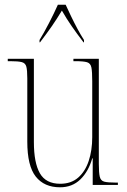

<svg xmlns="http://www.w3.org/2000/svg" viewBox="-20 -786 540 816"><path d="M235 10Q168 10 132 -35.5Q96 -81 96 -184V-453Q96 -487 92 -502.5Q88 -518 72.5 -522Q57 -526 24 -526H13V-536H124V-182Q124 -94 149.5 -49.5Q175 -5 236 -5Q282 -5 312 -31Q342 -57 357 -102Q372 -147 372 -203V-441Q372 -481 368.5 -499Q365 -517 350 -521.5Q335 -526 300 -526H292V-536H400V-89Q400 -52 404 -35Q408 -18 423 -14Q438 -10 470 -10H481V0H374V-113H372Q356 -57 321.5 -23.5Q287 10 235 10ZM148 -616Q166 -645 188.5 -688.5Q211 -732 226 -766H259Q269 -744 282.5 -716Q296 -688 310 -662Q324 -636 337 -616V-606H335Q306 -644 284.5 -675Q263 -706 243 -741Q222 -706 200.5 -675Q179 -644 150 -606H148Z"/></svg>

Font: Noto Serif Display Condensed Thin
Style: Regular
Weight: 100
Width: 3
Designer: Monotype Design Team
Foundry: Monotype Imaging Inc.
Version: Version 2.009